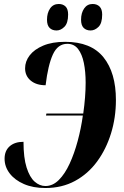

<svg xmlns="http://www.w3.org/2000/svg" viewBox="-20 -934 622 964"><path d="M208 10Q146 10 100 -10Q54 -30 28.5 -63.5Q3 -97 3 -137Q3 -177 28.5 -199.5Q54 -222 98 -222Q98 -142 113.5 -93Q129 -44 154 -22Q179 0 208 0Q245 0 275.5 -30.5Q306 -61 329.5 -112Q353 -163 370 -226Q387 -289 396 -354H211L213 -364H398Q410 -449 410 -519Q410 -574 401 -618Q392 -662 372 -688Q352 -714 318 -714Q270 -714 245.5 -660.5Q221 -607 209 -506Q162 -506 134 -529.5Q106 -553 106 -591Q106 -626 129 -656Q152 -686 197 -705Q242 -724 307 -724Q437 -724 499.5 -646.5Q562 -569 562 -432Q562 -344 537.5 -264.5Q513 -185 467.5 -123Q422 -61 356.5 -25.5Q291 10 208 10ZM435 -781Q413 -781 400 -794Q387 -807 387 -835Q387 -869 402.5 -891.5Q418 -914 445 -914Q467 -914 480 -901Q493 -888 493 -861Q493 -817 474.5 -799Q456 -781 435 -781ZM264 -781Q242 -781 229 -794Q216 -807 216 -835Q216 -869 231.5 -891.5Q247 -914 275 -914Q296 -914 309 -901.5Q322 -889 322 -861Q322 -818 303.5 -799.5Q285 -781 264 -781Z"/></svg>

Font: Noto Serif Display ExtraCondensed ExtraBold
Style: Italic
Weight: 800
Width: 2
Italic angle: -12°
Designer: Monotype Design Team
Foundry: Monotype Imaging Inc.
Version: Version 2.009